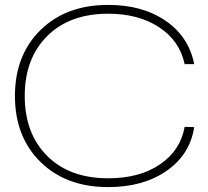

<svg xmlns="http://www.w3.org/2000/svg" viewBox="-20 -756 851 784"><path d="M422 8Q250 8 145.5 -94.5Q41 -197 41 -364Q41 -531 145.5 -633.5Q250 -736 422 -736Q562 -736 656.5 -671Q751 -606 773 -494H734Q714 -589 630 -644.5Q546 -700 422 -700Q264 -700 172.5 -608.5Q81 -517 81 -364Q81 -211 172.5 -119.5Q264 -28 422 -28Q550 -28 633.5 -85Q717 -142 734 -238L773 -237Q756 -125 660.5 -58.5Q565 8 422 8Z"/></svg>

Font: Mona Sans Expanded ExtraLight
Style: Regular
Weight: 200
Width: 7
Designer: Deni Anggara
Foundry: GitHub
Version: Version 1.001;gftools[0.9.33]